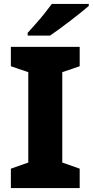

<svg xmlns="http://www.w3.org/2000/svg" viewBox="-20 -951 469 971"><path d="M383 0H35V-98L123 -129V-586L35 -616V-714H383V-616L295 -586V-129L383 -98ZM429 -921Q413 -907 388 -887Q363 -867 334.5 -845Q306 -823 279 -803.5Q252 -784 233 -771H120V-785Q136 -803 159 -828.5Q182 -854 204 -881.5Q226 -909 242 -931H429Z"/></svg>

Font: Noto Sans Georgian ExtraBold
Style: Regular
Weight: 800
Designer: Monotype Design Team, Akaki Razmadze
Foundry: Google LLC
Version: Version 2.005; ttfautohint (v1.8.4.7-5d5b)